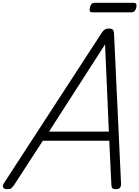

<svg xmlns="http://www.w3.org/2000/svg" viewBox="-64 -1333 993 1367"><path d="M-14 14Q-35 14 -41.5 1.5Q-48 -11 -36 -29L660 -1099Q672 -1117 683 -1123.5Q694 -1130 714 -1130Q730 -1130 738.5 -1122.5Q747 -1115 748 -1091L798 -22Q798 -5 789.5 4.5Q781 14 760 14Q742 14 736 7Q730 0 729 -17L714 -331H241L38 -18Q24 2 15 8Q6 14 -14 14ZM285 -396H711L684 -1017ZM594 -1245Q579 -1245 575.5 -1254Q572 -1263 576 -1278Q580 -1296 588 -1304.5Q596 -1313 610 -1313H887Q903 -1313 906.5 -1303.5Q910 -1294 906 -1278Q902 -1262 894 -1253.5Q886 -1245 871 -1245Z"/></svg>

Font: Playwrite CU Light
Style: Regular
Weight: 300
Designer: Veronika Burian, José Scaglione
Foundry: TypeTogether
Version: Version 1.002